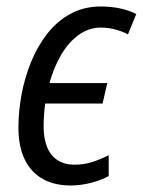

<svg xmlns="http://www.w3.org/2000/svg" viewBox="-20 -565 442 595"><path d="M198.7 9.8Q148.9 9.8 112.8 -10.3Q76.7 -30.3 56.9 -70.3Q37.1 -110.4 37.1 -169.9Q37.1 -218.8 46.6 -271Q56.2 -323.2 75.9 -372.1Q95.7 -420.9 126 -460Q156.2 -499 198 -522Q239.7 -544.9 293 -544.9Q323.2 -544.9 351.6 -539.1Q379.9 -533.2 402.3 -521.5L376.5 -458.5Q360.4 -467.3 338.1 -473.4Q315.9 -479.5 293 -479.5Q255.4 -479.5 224.1 -457Q192.9 -434.6 169.9 -395.8Q147 -356.9 133.3 -307.6H312.5L297.9 -244.1H120.1Q117.7 -226.6 116.5 -208.7Q115.2 -190.9 115.2 -172.9Q115.2 -136.2 125.7 -109.9Q136.2 -83.5 157.7 -69.1Q179.2 -54.7 210.9 -54.7Q240.2 -54.7 265.4 -62.7Q290.5 -70.8 316.9 -84V-19.5Q293.9 -6.8 262.2 1.5Q230.5 9.8 198.7 9.8Z"/></svg>

Font: Open Sans SemiCondensed
Style: Italic
Weight: 400
Width: 4
Italic angle: -12°
Designer: Monotype Design Team
Foundry: Monotype Imaging Inc.
Version: Version 3.000